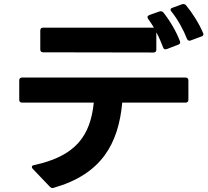

<svg xmlns="http://www.w3.org/2000/svg" viewBox="-20 -896 1040 958"><path d="M920 -398V-495C920 -504 915 -509 906 -509H90C81 -509 76 -504 76 -495V-398C76 -389 81 -384 90 -384H448C431 -219 359 -117 149 -72C142 -71 139 -67 139 -63C139 -60 140 -57 143 -54L229 36C233 40 237 42 242 42C244 42 246 42 248 41C487 -27 571 -179 590 -384H906C915 -384 920 -389 920 -398ZM181 -744V-649C181 -640 186 -635 195 -635L746 -634C755 -634 760 -639 760 -648V-735C774 -709 785 -683 794 -659C796 -653 800 -650 805 -650C807 -650 809 -650 812 -651L869 -673C875 -675 879 -679 879 -685L878 -690C860 -738 829 -791 795 -834C791 -838 787 -840 783 -840L776 -839L725 -821C719 -818 716 -815 716 -811C716 -808 717 -805 719 -802C729 -788 739 -773 748 -758H746H195C186 -758 181 -753 181 -744ZM831 -848C831 -845 832 -842 835 -839C867 -799 896 -746 913 -702C916 -696 920 -693 925 -693C927 -693 929 -693 931 -694L985 -714C992 -716 995 -720 995 -725C995 -727 994 -729 993 -732C973 -780 938 -834 908 -870C904 -874 900 -876 896 -876L889 -875L840 -857C834 -855 831 -852 831 -848Z"/></svg>

Font: LINE Seed JP_OTF Bold
Style: Regular
Weight: 700
Designer: LINE & Fontrix & Fontworks
Version: Version 1.009